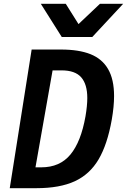

<svg xmlns="http://www.w3.org/2000/svg" viewBox="-20 -984 664 1004"><path d="M145.5 -725H298.5Q392 -725 453 -700.8Q514 -676.5 545.2 -622.8Q576.5 -569 576.5 -481.5Q576.5 -427.5 564.5 -358.5Q541.5 -228.5 495.5 -150.5Q449.5 -72.5 371 -36.2Q292.5 0 170.5 0H31ZM427 -375.5Q436.5 -431.5 436.5 -471.5Q436.5 -543 404.8 -579.5Q373 -616 302 -616H255L165.5 -109H196Q293 -109 348.2 -175.8Q403.5 -242.5 427 -375.5ZM193.5 -964H324L390.5 -858L502.5 -964H624L462.5 -790.5H303Z"/></svg>

Font: JuliaMono
Style: Bold Italic
Weight: 700
Italic angle: -9°
Monospace: yes
Designer: cormullion
Foundry: corm
Version: Version 0.057; ttfautohint (v1.8.4)